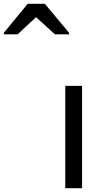

<svg xmlns="http://www.w3.org/2000/svg" viewBox="-257 -986 535 1006"><path d="M173 0H85V-536H173ZM-237 -806V-814L-112 -966H-22L105 -814V-806H31L-68 -896L-165 -806Z"/></svg>

Font: Noto Sans Tifinagh APT
Style: Regular
Weight: 400
Designer: JamraPatel
Foundry: JamraPatel LLC
Version: Version 2.006; ttfautohint (v1.8.4.7-5d5b)